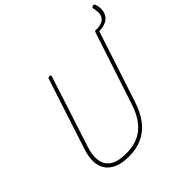

<svg xmlns="http://www.w3.org/2000/svg" viewBox="-286 -1493 1790 1790"><g transform="rotate(-45 609.0 -598.0)"><path d="M1207 -1203Q1221 -1160 1217 -1123.5Q1213 -1087 1193 -1059Q1173 -1031 1135 -1016.5Q1097 -1002 1042 -1005L1050 -1032Q1111 -1035 1140 -1055.5Q1169 -1076 1174 -1111.5Q1179 -1147 1168 -1192Q1166 -1200 1170.5 -1205.5Q1175 -1211 1183 -1213.5Q1191 -1216 1197.5 -1213.5Q1204 -1211 1207 -1203ZM429 19Q338 19 279 -7Q220 -33 190.5 -78.5Q161 -124 159.5 -186Q158 -248 182 -320L410 -1020Q412 -1028 416.5 -1031.5Q421 -1035 433 -1035Q443 -1035 447 -1031.5Q451 -1028 448 -1020L220 -318Q191 -231 200.5 -163Q210 -95 266 -57Q322 -19 430 -19Q521 -19 590 -50Q659 -81 709 -145.5Q759 -210 790 -307L1025 -1020Q1027 -1028 1031.5 -1031.5Q1036 -1035 1048 -1035Q1068 -1035 1063 -1020L829 -307Q794 -197 738.5 -125Q683 -53 606.5 -17Q530 19 429 19Z"/></g></svg>

Font: Playwrite CO Thin
Style: Regular
Weight: 250
Version: Version 1.002